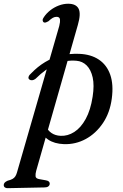

<svg xmlns="http://www.w3.org/2000/svg" viewBox="-99 -761 658 1027"><path d="M265.5 -741Q307.5 -741 321.2 -714.8Q335 -688.5 317.5 -628L94.5 153Q90 169.5 91.2 182Q92.5 194.5 113 197.5L146.5 203.5Q158 205.5 162.5 210.2Q167 215 167 221Q167 230 159.8 235.8Q152.5 241.5 140 241.5L-57.5 245.5Q-66 246 -72.5 241.8Q-79 237.5 -79 228.5Q-79 222 -74.2 216.2Q-69.5 210.5 -58 205.5Q-41.5 201.5 -32.2 196.2Q-23 191 -17.5 182.8Q-12 174.5 -8.5 162.5L210 -594.5Q220 -626 221.8 -642.5Q223.5 -659 218.8 -665Q214 -671 203 -671Q193.5 -671 183.8 -665.8Q174 -660.5 159.5 -647Q152.5 -643 146.5 -641Q140.5 -639 135 -641.5Q130 -644.5 129.2 -652Q128.5 -659.5 135.5 -669Q149 -689.5 169.8 -705.8Q190.5 -722 215.5 -731.5Q240.5 -741 265.5 -741ZM91 -339.5Q82 -332.5 73.2 -331.8Q64.5 -331 58.5 -335.5Q51 -341 54 -350.5Q57 -360 67.5 -368.5Q102.5 -405 142.5 -429Q182.5 -453 228.2 -464Q274 -475 325 -473Q387.5 -470.5 430 -442Q472.5 -413.5 490.8 -361Q509 -308.5 499 -234Q489 -158 451.5 -102.5Q414 -47 359.8 -17.5Q305.5 12 243 10Q191.5 8 158.8 -14.2Q126 -36.5 113.5 -75L145 -88Q156.5 -63 176.5 -49.5Q196.5 -36 224.5 -34.5Q263 -32.5 298.2 -55Q333.5 -77.5 359.5 -124.8Q385.5 -172 396.5 -244Q406 -305 396.8 -346.5Q387.5 -388 364.8 -410.8Q342 -433.5 309.5 -436Q255.5 -441 201 -417.8Q146.5 -394.5 91 -339.5Z"/></svg>

Font: Fraunces
Style: Italic
Weight: 400
Italic angle: -16°
Version: Version 1.000;[b76b70a41]